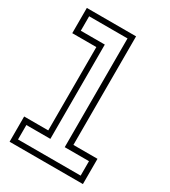

<svg xmlns="http://www.w3.org/2000/svg" viewBox="-184 -841 825 932"><g transform="rotate(30 228.0 -375.0)"><path d="M22.5 0V-141.5H157.5V-608.5H22.5V-750H298.5V-141.5H433.5V0ZM52.5 -30H403.5V-111H267.5V-720.5H52.5V-639.5H187V-111H52.5Z"/></g></svg>

Font: Tourney Thin Light
Style: Regular
Weight: 300
Version: Version 1.015